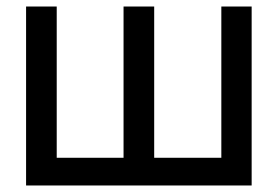

<svg xmlns="http://www.w3.org/2000/svg" viewBox="-20 -569 852 589"><path d="M60 0H752V-549H659V-85H453V-549H359V-85H154V-549H60Z"/></svg>

Font: Involve Medium
Style: Regular
Weight: 500
Designer: Stefan Peev
Foundry: Context Ltd.
Version: Version 1.001